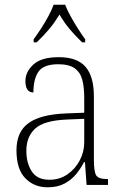

<svg xmlns="http://www.w3.org/2000/svg" viewBox="-20 -786 524 816"><path d="M182 10Q125 10 87.5 -28.5Q50 -67 50 -147Q50 -226 101.5 -263Q153 -300 262 -304L338 -307V-371Q338 -416 329.5 -447.5Q321 -479 297 -496Q273 -513 228 -513Q166 -513 144 -482Q122 -451 122 -393Q88 -393 88 -442Q88 -480 121.5 -511.5Q155 -543 230 -543Q308 -543 343.5 -502Q379 -461 379 -377V-109Q379 -56 389 -40.5Q399 -25 435 -25H439V0H348L341 -97H337Q324 -71 304 -46.5Q284 -22 254.5 -6Q225 10 182 10ZM190 -22Q233 -22 266.5 -45Q300 -68 319 -104.5Q338 -141 338 -181V-281L265 -278Q167 -274 129.5 -239.5Q92 -205 92 -145Q92 -93 115 -57.5Q138 -22 190 -22ZM123 -619Q137 -638 154 -664Q171 -690 185.5 -717Q200 -744 208 -766H257Q265 -744 280 -717Q295 -690 311.5 -664Q328 -638 342 -619V-606H329Q297 -637 275 -663.5Q253 -690 233 -724Q212 -690 190 -663.5Q168 -637 136 -606H123Z"/></svg>

Font: Noto Serif Lao SemiCondensed ExtraLight
Style: Regular
Weight: 200
Width: 4
Designer: Monotype Design Team
Foundry: Monotype Imaging Inc.
Version: Version 2.003; ttfautohint (v1.8.4.7-5d5b)